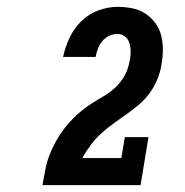

<svg xmlns="http://www.w3.org/2000/svg" viewBox="-20 -863 540 560"><path d="M104 -323V-324Q108 -345 112 -367Q116 -389 124 -410Q132 -431 143.5 -451.5Q155 -472 169.5 -490.5Q184 -509 201 -525Q218 -541 237.5 -554.5Q257 -568 277.5 -579.5Q298 -591 315.5 -607Q333 -623 344 -643.5Q355 -664 358 -686L359 -688Q361 -700 361 -713Q361 -726 357.5 -737.5Q354 -749 344.5 -756.5Q335 -764 323 -764Q310 -764 298.5 -758.5Q287 -753 278.5 -743Q270 -733 265.5 -721Q261 -709 259 -697H164Q170 -725 182.5 -752Q195 -779 216.5 -800.5Q238 -822 266.5 -832.5Q295 -843 322 -843Q344 -843 365 -839Q386 -835 403 -824Q420 -813 432.5 -796.5Q445 -780 450 -760Q455 -740 455 -718.5Q455 -697 451 -675Q448 -654 439.5 -633Q431 -612 417.5 -593Q404 -574 386.5 -559Q369 -544 350 -530.5Q331 -517 312 -503.5Q293 -490 276 -474.5Q259 -459 245 -440.5Q231 -422 220 -402H334L344 -463H413L390 -323Z"/></svg>

Font: Iosevka Curly Slab Heavy
Style: Italic
Weight: 900
Italic angle: -9°
Monospace: yes
Designer: Belleve Invis
Foundry: Belleve Invis
Version: Version 22.1.2; ttfautohint (v1.8.4)